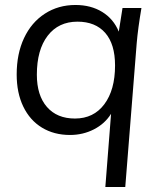

<svg xmlns="http://www.w3.org/2000/svg" viewBox="-20 -535 640 771"><path d="M548 -503Q534 -421 529 -362L483 216H403L426 -78Q401 -38 357 -15.5Q313 7 261 7Q197 7 148.5 -22.5Q100 -52 73.5 -107Q47 -162 47 -236Q47 -319 76.5 -382Q106 -445 160 -480Q214 -515 283 -515Q345 -515 390.5 -487Q436 -459 457 -408L472 -503ZM442 -272Q442 -358 402.5 -403Q363 -448 291 -448Q215 -448 171.5 -391.5Q128 -335 128 -235Q128 -152 168.5 -105.5Q209 -59 281 -59Q356 -59 399 -116.5Q442 -174 442 -272Z"/></svg>

Font: Muli
Style: Italic
Weight: 400
Italic angle: -4.541°
Designer: Vernon Adams
Foundry: Vernon Adams
Version: Version 2.001